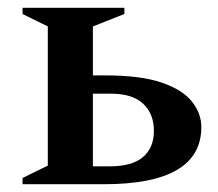

<svg xmlns="http://www.w3.org/2000/svg" viewBox="-20 -474 561 494"><path d="M252 -280Q342 -280 396 -261.5Q450 -243 474 -212.5Q498 -182 498 -147Q498 0 247 0H38V-16L103 -48V-406L38 -438V-454H300V-438L219 -406V-280ZM265 -233H219V-46H262Q320 -46 348 -70Q376 -94 376 -137Q376 -181 348.5 -207Q321 -233 265 -233Z"/></svg>

Font: Spectral SemiBold
Style: Regular
Weight: 600
Designer: Jean-Baptiste Levee
Foundry: Production Type
Version: Version 2.001